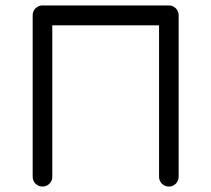

<svg xmlns="http://www.w3.org/2000/svg" viewBox="-20 -685 776 705"><path d="M100 -36V-629Q100 -644 110.5 -654.5Q121 -665 136 -665H600Q615 -665 625.5 -654.5Q636 -644 636 -629V-36Q636 -21 625.5 -10.5Q615 0 600 0Q585 0 574.5 -10.5Q564 -21 564 -36V-592H172V-36Q172 -21 161.5 -10.5Q151 0 136 0Q121 0 110.5 -10.5Q100 -21 100 -36Z"/></svg>

Font: Jura SemiBold
Style: Regular
Weight: 600
Designer: Daniel Johnson, Alexei Vanyashin
Foundry: Daniel Johnson
Version: Version 5.103